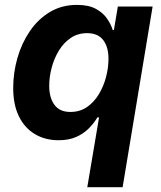

<svg xmlns="http://www.w3.org/2000/svg" viewBox="-20 -573 670 797"><path d="M489 204.1H342.3L391.2 -85.6H384.2Q369.9 -61.4 348.4 -39.8Q327 -18.1 296.3 -4.5Q265.7 9.1 223.4 9.1Q167.7 9.1 125.2 -16.1Q82.7 -41.2 58.8 -89.5Q34.8 -137.8 34.8 -207.8Q34.8 -270.9 52.3 -332.2Q69.8 -393.4 103.7 -443.4Q137.6 -493.3 186.9 -523Q236.2 -552.7 299.7 -552.7Q348.1 -552.7 378.4 -536Q408.7 -519.3 425 -494.9Q441.4 -470.6 447.9 -448.4H452.8L469.2 -545.9H613.5ZM272.2 -108.3Q311.2 -108.3 340.7 -128.4Q370.2 -148.5 390.1 -181.5Q410 -214.4 420.1 -253.1Q430.3 -291.7 430.3 -328.9Q430.3 -378.6 408.2 -407Q386.1 -435.4 341.9 -435.4Q302.8 -435.4 273.4 -415.3Q243.9 -395.3 224.2 -362.6Q204.4 -330 194.4 -291.6Q184.3 -253.3 184.3 -216.4Q184.3 -167.4 206 -137.8Q227.6 -108.3 272.2 -108.3Z"/></svg>

Font: Inter Variable
Style: Italic
Weight: 400
Italic angle: -9.39999°
Designer: Rasmus Andersson
Foundry: rsms
Version: Version 4.001;git-9221beed3